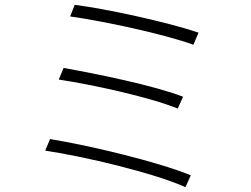

<svg xmlns="http://www.w3.org/2000/svg" viewBox="-20 -762 1040 794"><path d="M270 -694C406 -675 655 -622 780 -577L801 -627C675 -670 418 -726 289 -742ZM223 -433C362 -412 597 -361 715 -313L737 -362C612 -410 377 -457 243 -481ZM167 -139C329 -115 616 -47 747 12L769 -37C633 -93 352 -160 187 -187Z"/></svg>

Font: Spoqa Han Sans Neo Light
Style: Regular
Weight: 300
Designer: [Spoqa Han Sans Neo] Dong-huui Kim  Younghwa Kang  Yujin Lee  [Noto Sans] Ryoko NISHIZUKA  (kana & ideographs); Paul D. 
Foundry: Spoqa (http://www.spoqa-han-sans.com)
Version: Version 1.000